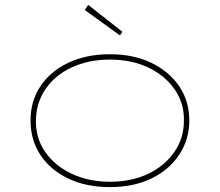

<svg xmlns="http://www.w3.org/2000/svg" viewBox="-20 -756 900 786"><path d="M430 10Q333 10 259.5 -25Q186 -60 145.5 -121.5Q105 -183 105 -263Q105 -342 145.5 -403Q186 -464 259.5 -499Q333 -534 430 -534Q526 -534 599 -499Q672 -464 713.5 -403Q755 -342 755 -263Q755 -185 713.5 -122.5Q672 -60 599 -25Q526 10 430 10ZM430 -12Q517 -12 584.5 -43.5Q652 -75 692.5 -132Q733 -189 733 -263Q734 -335 694 -391.5Q654 -448 586 -480Q518 -512 430 -512Q342 -512 273.5 -480Q205 -448 166.5 -391.5Q128 -335 127 -263Q126 -189 166 -132.5Q206 -76 275 -44Q344 -12 430 -12ZM471 -611 327 -715 341 -736 481 -626Z"/></svg>

Font: Lexend Peta Thin
Style: Regular
Weight: 250
Version: Version 1.007